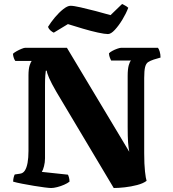

<svg xmlns="http://www.w3.org/2000/svg" viewBox="-20 -944 870 964"><path d="M237 0Q228 0 204 -3Q180 -6 150 -11Q120 -16 91.5 -21.5Q63 -27 46 -32Q46 -42 48.5 -52.5Q51 -63 54 -68L81 -72Q96 -74 105 -88Q114 -102 118.5 -127Q123 -152 123 -186V-565Q123 -598 129 -616Q135 -634 139 -638H57Q53 -643 49.5 -652.5Q46 -662 45 -674Q51 -680 63.5 -687Q76 -694 88.5 -699Q101 -704 106 -704H316L629 -182Q625 -203 623 -229.5Q621 -256 621 -307V-563Q621 -597 626.5 -616.5Q632 -636 638 -640H538Q536 -644 532 -653.5Q528 -663 527 -676Q532 -682 544 -688.5Q556 -695 569 -699.5Q582 -704 588 -704H773Q778 -698 782 -684.5Q786 -671 786 -655L752 -645Q734 -639 723.5 -632Q713 -625 708.5 -607Q704 -589 704 -552V-175Q704 -119 708 -83Q712 -47 716 -36Q699 -23 668.5 -15Q638 -7 606 -3.5Q574 0 551 0L263 -483Q238 -526 226.5 -552.5Q215 -579 215 -589H210Q209 -582 207.5 -565Q206 -548 206 -517V-149Q206 -129 201 -109.5Q196 -90 190 -81L321 -67Q323 -64 326 -54Q329 -44 329 -32Q319 -24 302 -16.5Q285 -9 267 -4.5Q249 0 237 0ZM522 -773Q506 -773 471.5 -780.5Q437 -788 396.5 -800Q356 -812 321 -823L250 -780Q243 -783 234 -790.5Q225 -798 221 -809Q235 -832 255.5 -856.5Q276 -881 297.5 -898Q319 -915 334 -915Q350 -915 385 -907Q420 -899 460.5 -888.5Q501 -878 535 -868L593 -924Q600 -920 607.5 -916.5Q615 -913 624 -905Q613 -876 594.5 -845.5Q576 -815 556.5 -794Q537 -773 522 -773Z"/></svg>

Font: Texturina Medium 12pt ExtraBold
Style: Regular
Weight: 800
Version: Version 1.002